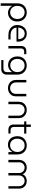

<svg xmlns="http://www.w3.org/2000/svg" viewBox="2266 -2944 898 5469"><g transform="rotate(90 2714.5 -209.0)"><path d="M333 -523Q263 -523 204 -492Q145 -461 110 -401Q75 -341 75 -256V220H145V-105H147Q164 -71 194 -44.5Q224 -18 262 -3Q300 12 342 12Q411 12 467.5 -20Q524 -52 558 -110.5Q592 -169 592 -251Q592 -315 572 -365.5Q552 -416 516.5 -451Q481 -486 434 -504.5Q387 -523 333 -523ZM332 -462Q383 -462 426 -437.5Q469 -413 495 -366.5Q521 -320 521 -255Q521 -192 495 -145.5Q469 -99 426.5 -74Q384 -49 334 -49Q284 -49 241 -73.5Q198 -98 172 -144Q146 -190 146 -256Q146 -322 171.5 -368Q197 -414 239.5 -438Q282 -462 332 -462Z M978 0Q896 0 831.5 -30.5Q767 -61 729.5 -118Q692 -175 692 -255Q692 -329 722 -389.5Q752 -450 806.5 -486Q861 -522 934 -522Q1009 -522 1061 -489Q1113 -456 1140 -400Q1167 -344 1167 -274Q1167 -264 1166 -252Q1165 -240 1163 -231H766Q769 -175 798 -137Q827 -99 873.5 -80Q920 -61 974 -61H1103V0ZM766 -281H1096Q1096 -301 1092 -325.5Q1088 -350 1077.5 -374Q1067 -398 1048.5 -418Q1030 -438 1001.5 -450.5Q973 -463 932 -463Q894 -463 863 -447Q832 -431 811 -404.5Q790 -378 778.5 -346Q767 -314 766 -281Z M1290 0V-365Q1290 -433 1328.5 -471.5Q1367 -510 1435 -510H1523V-449H1449Q1405 -449 1382.5 -425Q1360 -401 1360 -357V0Z M1691 203V142H1934Q1983 142 2009 114Q2035 86 2035 38V-108H2033Q2015 -79 1987 -52Q1959 -25 1920.5 -8Q1882 9 1832 9Q1758 9 1702.5 -25.5Q1647 -60 1616.5 -120Q1586 -180 1586 -257Q1586 -332 1617 -391.5Q1648 -451 1706 -486Q1764 -521 1845 -521Q1922 -521 1980.5 -487Q2039 -453 2072 -393.5Q2105 -334 2105 -256V46Q2105 118 2063 160.5Q2021 203 1948 203ZM1843 -52Q1899 -52 1942 -79Q1985 -106 2009.5 -151.5Q2034 -197 2034 -256Q2034 -315 2010.5 -361Q1987 -407 1944 -434Q1901 -461 1844 -461Q1786 -461 1743.5 -433.5Q1701 -406 1679 -359.5Q1657 -313 1657 -253Q1657 -197 1679 -151.5Q1701 -106 1743 -79Q1785 -52 1843 -52Z M2490 13Q2426 13 2373 -14.5Q2320 -42 2288.5 -93Q2257 -144 2257 -213V-510H2327V-216Q2327 -163 2350.5 -125Q2374 -87 2411 -67.5Q2448 -48 2490 -48Q2533 -48 2570.5 -68Q2608 -88 2631 -125.5Q2654 -163 2654 -216V-510H2724V-213Q2724 -144 2692.5 -93Q2661 -42 2608.5 -14.5Q2556 13 2490 13Z M2878 0V-297Q2878 -367 2909.5 -417.5Q2941 -468 2994 -495.5Q3047 -523 3111 -523Q3176 -523 3228.5 -495.5Q3281 -468 3312.5 -417.5Q3344 -367 3344 -297V0H3274V-294Q3274 -347 3251 -384.5Q3228 -422 3190.5 -442Q3153 -462 3110 -462Q3068 -462 3031 -442.5Q2994 -423 2971 -385.5Q2948 -348 2948 -294V0Z M3671 0Q3603 0 3564.5 -39Q3526 -78 3526 -145V-638H3596V-153Q3596 -109 3618.5 -85Q3641 -61 3685 -61H3783V0ZM3437 -449V-510H3785V-449Z M4103 13Q4026 13 3971 -23Q3916 -59 3887 -119.5Q3858 -180 3858 -255Q3858 -331 3890 -391.5Q3922 -452 3981.5 -487Q4041 -522 4123 -522Q4202 -522 4259.5 -487Q4317 -452 4348.5 -393Q4380 -334 4380 -260V0H4311V-114H4308Q4294 -84 4266 -54.5Q4238 -25 4197.5 -6Q4157 13 4103 13ZM4118 -47Q4174 -47 4217 -74.5Q4260 -102 4285 -149.5Q4310 -197 4309 -257Q4309 -316 4286 -362Q4263 -408 4221 -435Q4179 -462 4121 -462Q4061 -462 4018 -434.5Q3975 -407 3952 -359.5Q3929 -312 3929 -252Q3929 -196 3951 -149Q3973 -102 4015.5 -74.5Q4058 -47 4118 -47Z M4534 0V-308Q4534 -367 4560.5 -415.5Q4587 -464 4636 -493Q4685 -522 4753 -522Q4788 -522 4824.5 -511.5Q4861 -501 4892.5 -475.5Q4924 -450 4942 -405H4943Q4961 -450 4993 -475.5Q5025 -501 5062 -511.5Q5099 -522 5133 -522Q5202 -522 5251 -493Q5300 -464 5326 -415.5Q5352 -367 5352 -308V0H5283V-308Q5283 -353 5263 -387Q5243 -421 5209.5 -441.5Q5176 -462 5133 -462Q5089 -462 5054 -441.5Q5019 -421 4998.5 -386Q4978 -351 4978 -308V0H4908V-308Q4908 -351 4887 -386Q4866 -421 4831.5 -441.5Q4797 -462 4753 -462Q4711 -462 4676.5 -441.5Q4642 -421 4622.5 -387Q4603 -353 4603 -308V0Z"/></g></svg>

Font: MuseoModerno SemiBold Light
Style: Regular
Weight: 300
Version: Version 1.001